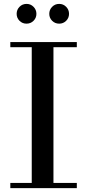

<svg xmlns="http://www.w3.org/2000/svg" viewBox="-20 -966 448 986"><path d="M33 0V-26.5H143V-723.5H33V-750H374.5V-723.5H254.5V-26.5H374.5V0ZM284 -844.5Q262.5 -844.5 247.8 -859.2Q233 -874 233 -895Q233 -916 247.8 -931Q262.5 -946 284 -946Q305 -946 319.8 -931Q334.5 -916 334.5 -895Q334.5 -874 319.8 -859.2Q305 -844.5 284 -844.5ZM116 -844.5Q95 -844.5 80.2 -859.2Q65.5 -874 65.5 -895Q65.5 -916 80.2 -931Q95 -946 116.5 -946Q137.5 -946 152.2 -931Q167 -916 167 -895Q167 -874 152.2 -859.2Q137.5 -844.5 116 -844.5Z"/></svg>

Font: Bodoni Moda SC 9pt Medium
Style: Regular
Weight: 500
Designer: Owen Earl
Foundry: indestructible type
Version: Version 2.005